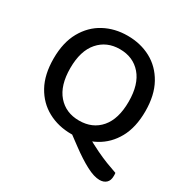

<svg xmlns="http://www.w3.org/2000/svg" viewBox="-176 -771 1046 1077"><g transform="rotate(30 347.0 -232.0)"><path d="M331 -2 434 -28Q489 3 528.5 22Q568 41 601.5 54Q635 67 670 79Q671 86 671 90.5Q671 95 671 99Q671 128 655 143Q639 158 612 158Q576 158 525 131Q474 104 412 58ZM643 -304Q643 -200 604 -129.5Q565 -59 498 -22.5Q431 14 346 14Q262 14 194.5 -22.5Q127 -59 88 -129.5Q49 -200 49 -304Q49 -408 89 -479Q129 -550 196 -586Q263 -622 346 -622Q430 -622 497 -586Q564 -550 603.5 -479Q643 -408 643 -304ZM535 -304Q535 -416 483.5 -475.5Q432 -535 346 -535Q261 -535 209 -475.5Q157 -416 157 -304Q157 -192 208.5 -132.5Q260 -73 346 -73Q433 -73 484 -132.5Q535 -192 535 -304Z"/></g></svg>

Font: Baloo Bhaijaan 2 Medium
Style: Regular
Weight: 500
Designer: Sanskriti Dholi, Noopur Datye and Ek Type
Foundry: Ek Type
Version: Version 1.701